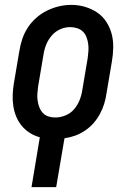

<svg xmlns="http://www.w3.org/2000/svg" viewBox="-20 -561 540 786"><path d="M109 205 143 1Q121 -5 102 -17Q83 -29 69 -46Q55 -63 46.5 -83.5Q38 -104 34.5 -127Q31 -150 32 -174Q33 -198 37 -221L59 -351Q63 -376 71 -400.5Q79 -425 93.5 -447.5Q108 -470 128.5 -488Q149 -506 172.5 -517.5Q196 -529 221 -535Q246 -541 272 -541Q301 -541 328 -533Q355 -525 377.5 -510Q400 -495 415 -472Q430 -449 437 -422.5Q444 -396 443.5 -366.5Q443 -337 438 -309L416 -179Q413 -157 406.5 -136Q400 -115 389 -94.5Q378 -74 362.5 -56.5Q347 -39 327.5 -26Q308 -13 287 -5.5Q266 2 244 5L210 205ZM206 -80Q227 -80 248 -88.5Q269 -97 283.5 -114Q298 -131 306 -151.5Q314 -172 317 -193L339 -323Q341 -338 342 -352.5Q343 -367 341 -381.5Q339 -396 334 -409Q329 -422 319.5 -431.5Q310 -441 296 -445.5Q282 -450 267 -450Q246 -450 226 -441Q206 -432 191.5 -415Q177 -398 169 -378Q161 -358 158 -337L136 -207Q134 -192 133 -177.5Q132 -163 134 -149Q136 -135 141 -122Q146 -109 155 -99Q164 -89 177.5 -84.5Q191 -80 206 -80Z"/></svg>

Font: Iosevka Slab Semibold Oblique
Style: Regular
Weight: 600
Italic angle: -9°
Monospace: yes
Designer: Belleve Invis
Foundry: Belleve Invis
Version: Version 11.1.1; ttfautohint (v1.8.3)